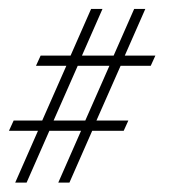

<svg xmlns="http://www.w3.org/2000/svg" viewBox="-45 -499 394 420"><path d="M-11.7 -99.6 38.1 -212.9H-25.4L-15.1 -235.4H47.4L100.1 -355H33.7L43.9 -377.4H109.4L154.3 -479.5H179.2L134.3 -377.4H203.6L248.5 -479.5H272.9L228 -377.4H294.9L284.7 -355H218.8L166 -235.4H235.8L225.6 -212.9H156.7L106.9 -99.6H82.5L132.3 -212.9H63L13.2 -99.6ZM141.6 -235.4 194.3 -355H125L72.3 -235.4Z"/></svg>

Font: Dynalight
Style: Regular
Weight: 400
Version: Version 1.000